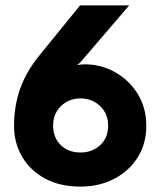

<svg xmlns="http://www.w3.org/2000/svg" viewBox="-20 -680 611 712"><path d="M278.5 12Q202 12 146.8 -18Q91.5 -48 61.8 -99.2Q32 -150.5 32 -213.5Q32 -285.5 54.2 -349.5Q76.5 -413.5 126.5 -475L277 -660H459L281.5 -453Q276.5 -446.5 266 -438.5Q282 -441.5 294.5 -441.5Q355 -441.5 407 -412.2Q459 -383 490.8 -331.5Q522.5 -280 522.5 -213.5Q522.5 -147 490.5 -96.2Q458.5 -45.5 403.2 -16.8Q348 12 278.5 12ZM279 -114.5Q321 -114.5 351 -141.2Q381 -168 381 -214.5Q381 -258.5 351 -286.8Q321 -315 279 -315Q235 -315 206 -286.5Q177 -258 177 -214.5Q177 -170 205 -142.2Q233 -114.5 279 -114.5Z"/></svg>

Font: Lucymar Sans
Style: Bold
Weight: 700
Foundry: The League of Moveable Type (original font) / Main changes by Cristiano Sobral with portions from Mirco Monsees
Version: Version 2.001;August 30, 2020;FontCreator 13.0.0.2681 64-bit